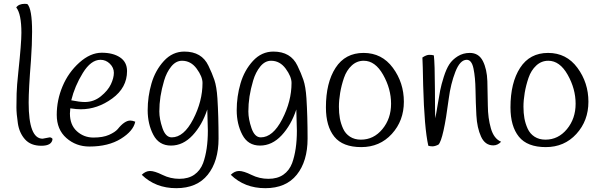

<svg xmlns="http://www.w3.org/2000/svg" viewBox="-20 -770 3139 1005"><path d="M92 -598Q92 -697 65 -731Q78 -750 110 -750Q116 -750 123 -749Q148 -724 148 -604Q148 -539 142 -453Q130 -303 130 -233Q130 -44 203 -44Q203 -44 240 -51Q249 -51 255 -43Q252 -7 196.5 -7Q141 -7 111 -40.5Q81 -74 73.5 -124.5Q66 -175 66 -208Q66 -241 67 -280.5Q68 -320 76 -394Q92 -544 92 -598Z M348 -203Q346 -183 346 -176Q346 -116 382.5 -83Q419 -50 469 -50Q519 -50 550.5 -64Q582 -78 596 -94Q632 -139 662 -139Q673 -139 688 -133Q678 -84 612.5 -43.5Q547 -3 448 -3Q378 -3 327.5 -47.5Q277 -92 277 -169Q277 -246 307.5 -318.5Q338 -391 395.5 -442.5Q453 -494 512.5 -494Q572 -494 608.5 -469.5Q645 -445 645 -398Q645 -311 567.5 -254.5Q490 -198 403 -198Q380 -198 348 -203ZM424 -236Q471 -236 508 -266Q545 -296 560.5 -329Q576 -362 576 -389Q576 -416 555 -436.5Q534 -457 506 -457Q456 -457 413.5 -388Q371 -319 353 -245Q397 -236 424 -236Z M945 -500Q1036 -500 1071 -426Q1090 -387 1102 -352Q1114 -317 1118 -256Q1124 -163 1124 -44.5Q1124 74 1067.5 144.5Q1011 215 902.5 215Q794 215 722 145Q742 125 765.5 125Q789 125 830.5 145.5Q872 166 919 166Q966 166 997 144.5Q1028 123 1043 84Q1068 15 1068 -86Q1068 -101 1065 -197Q1038 -115 988 -61.5Q938 -8 875 -8Q812 -8 782.5 -64.5Q753 -121 753 -193Q753 -265 773 -333.5Q793 -402 838 -451Q883 -500 945 -500ZM879 -51Q942 -51 991 -145.5Q1040 -240 1040 -336Q1040 -369 1009.5 -410.5Q979 -452 933 -452Q901 -452 876.5 -422Q852 -392 839 -348Q826 -304 820 -265Q814 -226 814 -186.5Q814 -147 830.5 -99Q847 -51 879 -51Z M1411 -500Q1502 -500 1537 -426Q1556 -387 1568 -352Q1580 -317 1584 -256Q1590 -163 1590 -44.5Q1590 74 1533.5 144.5Q1477 215 1368.5 215Q1260 215 1188 145Q1208 125 1231.5 125Q1255 125 1296.5 145.5Q1338 166 1385 166Q1432 166 1463 144.5Q1494 123 1509 84Q1534 15 1534 -86Q1534 -101 1531 -197Q1504 -115 1454 -61.5Q1404 -8 1341 -8Q1278 -8 1248.5 -64.5Q1219 -121 1219 -193Q1219 -265 1239 -333.5Q1259 -402 1304 -451Q1349 -500 1411 -500ZM1345 -51Q1408 -51 1457 -145.5Q1506 -240 1506 -336Q1506 -369 1475.5 -410.5Q1445 -452 1399 -452Q1367 -452 1342.5 -422Q1318 -392 1305 -348Q1292 -304 1286 -265Q1280 -226 1280 -186.5Q1280 -147 1296.5 -99Q1313 -51 1345 -51Z M1686 -208Q1686 -337 1736.5 -415Q1787 -493 1883 -493Q1979 -493 2036.5 -415Q2094 -337 2094 -237.5Q2094 -138 2031 -69Q1968 0 1871 0Q1774 0 1730 -54.5Q1686 -109 1686 -208ZM1869 -39Q1936 -39 1981.5 -94Q2027 -149 2027 -227Q2027 -305 1985.5 -378.5Q1944 -452 1884 -452Q1848 -452 1821 -427Q1794 -402 1780.5 -362.5Q1767 -323 1760.5 -284Q1754 -245 1754 -211.5Q1754 -178 1759 -150.5Q1764 -123 1776 -96.5Q1788 -70 1812 -54.5Q1836 -39 1869 -39Z M2603 -28Q2585 -9 2562 -9Q2519 -9 2498 -55Q2477 -101 2473.5 -167Q2470 -233 2469 -299Q2468 -365 2458.5 -411Q2449 -457 2423 -457Q2388 -457 2363.5 -394Q2339 -331 2329 -254Q2301 -39 2275 -13Q2257 -4 2244 -4Q2231 -4 2222 -7Q2201 -99 2195 -324Q2193 -436 2191 -469Q2212 -483 2227 -483Q2242 -483 2251 -480Q2256 -437 2256.5 -304Q2257 -171 2258 -151Q2263 -172 2270.5 -219Q2278 -266 2284 -296.5Q2290 -327 2303 -368Q2316 -409 2332 -433.5Q2348 -458 2376 -475.5Q2404 -493 2439 -493Q2486 -493 2507.5 -450.5Q2529 -408 2531 -345Q2533 -282 2533.5 -217Q2534 -152 2549.5 -98Q2565 -44 2603 -28Z M2652 -208Q2652 -337 2702.5 -415Q2753 -493 2849 -493Q2945 -493 3002.5 -415Q3060 -337 3060 -237.5Q3060 -138 2997 -69Q2934 0 2837 0Q2740 0 2696 -54.5Q2652 -109 2652 -208ZM2835 -39Q2902 -39 2947.5 -94Q2993 -149 2993 -227Q2993 -305 2951.5 -378.5Q2910 -452 2850 -452Q2814 -452 2787 -427Q2760 -402 2746.5 -362.5Q2733 -323 2726.5 -284Q2720 -245 2720 -211.5Q2720 -178 2725 -150.5Q2730 -123 2742 -96.5Q2754 -70 2778 -54.5Q2802 -39 2835 -39Z"/></svg>

Font: Handlee
Style: Regular
Weight: 400
Designer: Joe Prince
Foundry: Joe Prince
Version: Version 1.001